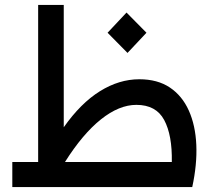

<svg xmlns="http://www.w3.org/2000/svg" viewBox="-20 -760 888 780"><path d="M30 0V-102H135V-740H239V-243Q308 -341 386 -389.5Q464 -438 546 -438Q620 -438 670 -404.5Q720 -371 747 -311Q774 -251 777.5 -171.5Q781 -92 761 0ZM534 -334Q464 -334 390 -275Q316 -216 244 -102H678Q680 -211 647 -272.5Q614 -334 534 -334ZM498 -545 417 -627 494 -709 575 -627Z"/></svg>

Font: Readex Pro
Style: Regular
Weight: 400
Designer: Bonnie Shaver-Troup, Thomas Jockin
Foundry: Lexend
Version: Version 1.204; ttfautohint (v1.8.4.7-5d5b)